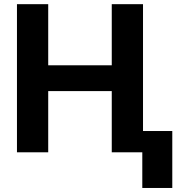

<svg xmlns="http://www.w3.org/2000/svg" viewBox="-20 -748 894 943"><path d="M63.3 0V-727.5H216.8V-427.3H528.9V-727.5H682.4V0H528.9V-300.6H216.8V0ZM826.2 -104.5V175.2H678.9V-104.5Z"/></svg>

Font: Inter V
Style: 
Weight: 400
Designer: Rasmus Andersson
Foundry: rsms
Version: Version 4.000;git-a3f224843